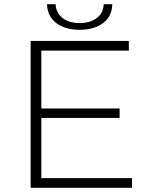

<svg xmlns="http://www.w3.org/2000/svg" viewBox="-20 -895 693 915"><path d="M126 0V-700H594V-654H177V-378H550V-333H177V-46H609V0ZM360 -753Q291 -753 248.5 -785Q206 -817 204 -875H245Q247 -833 278.5 -809Q310 -785 360 -785Q409 -785 441 -809Q473 -833 474 -875H515Q514 -817 471 -785Q428 -753 360 -753Z"/></svg>

Font: Montserrat Light
Style: Regular
Weight: 300
Designer: Julieta Ulanovsky
Foundry: Julieta Ulanovsky
Version: Version 9.000; ttfautohint (v1.8.4.7-5d5b)